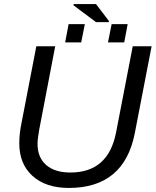

<svg xmlns="http://www.w3.org/2000/svg" viewBox="-20 -916 767 946"><path d="M319 10Q206 10 140.5 -49Q75 -108 75 -210Q75 -257 86 -310L159 -688H252L173 -276Q165 -231 165 -207Q165 -140 207.5 -103Q250 -66 327 -66Q514 -66 552 -264L634 -688H727L644 -259Q591 10 319 10ZM453 -896 517 -812 516 -807H453L342 -890L343 -896ZM380 -707H301L318 -797H398ZM592 -707H512L530 -797H609Z"/></svg>

Font: Libra Sans
Style: Italic
Weight: 400
Italic angle: -12°
Foundry: Context Ltd
Version: Version 1.002